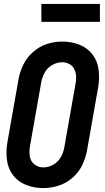

<svg xmlns="http://www.w3.org/2000/svg" viewBox="-20 -956 540 984"><path d="M192 -844V-936H492V-844ZM201 8Q156 8 114.5 -8Q73 -24 47 -58Q21 -92 15.5 -137Q10 -182 18 -227L75 -550Q82 -589 100 -625.5Q118 -662 150 -690Q182 -718 220.5 -730.5Q259 -743 299 -743H300Q345 -743 386.5 -727Q428 -711 454 -677Q480 -643 485.5 -598Q491 -553 483 -508L426 -185Q419 -146 401 -109Q383 -72 350.5 -44Q318 -16 278.5 -4Q239 8 201 8ZM202 -98Q229 -98 254 -112.5Q279 -127 292.5 -152Q306 -177 310 -203L367 -526Q371 -546 370 -565.5Q369 -585 360.5 -602Q352 -619 335 -628Q318 -637 299 -637Q272 -637 247 -622.5Q222 -608 208.5 -583Q195 -558 191 -532L134 -209Q129 -183 132.5 -156.5Q136 -130 156 -114Q176 -98 202 -98Z"/></svg>

Font: Iosevka SS08
Style: Bold Italic
Weight: 700
Italic angle: -10°
Monospace: yes
Designer: Belleve Invis
Foundry: Belleve Invis
Version: 2.1.0; ttfautohint (v1.8.2)